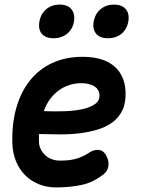

<svg xmlns="http://www.w3.org/2000/svg" viewBox="-20 -808 640 838"><path d="M440 -135Q456 -110 453.5 -86.5Q451 -63 435 -50Q390 -13 339 -1.5Q288 10 224 10Q184 10 149.5 -4Q115 -18 90 -43Q65 -68 50.5 -102.5Q36 -137 34 -179Q31 -266 51 -336.5Q71 -407 110.5 -456.5Q150 -506 208 -533Q266 -560 340 -560Q428 -560 476 -521Q524 -482 528 -409Q530 -361 515 -328.5Q500 -296 472 -275Q444 -254 406 -242.5Q368 -231 325.5 -226Q283 -221 237.5 -221.5Q192 -222 150 -223V-191Q150 -172 158 -156.5Q166 -141 178 -130Q190 -119 206.5 -113Q223 -107 241 -107Q264 -107 281 -109Q298 -111 313.5 -115.5Q329 -120 343.5 -127Q358 -134 373 -144Q389 -154 408 -154Q427 -154 440 -135ZM171 -323Q216 -321 260.5 -322.5Q305 -324 339.5 -331.5Q374 -339 395 -354Q416 -369 414 -395Q413 -407 407 -416.5Q401 -426 391 -432Q381 -438 366.5 -441.5Q352 -445 335 -445Q308 -445 283 -437Q258 -429 236.5 -413.5Q215 -398 198.5 -375.5Q182 -353 171 -323ZM451 -641Q417 -641 400 -660.5Q383 -680 389 -714Q395 -748 419 -768Q443 -788 478 -788Q512 -788 529 -768Q546 -748 540 -714Q534 -680 510 -660.5Q486 -641 451 -641ZM214 -641Q179 -641 162.5 -660.5Q146 -680 152 -714Q158 -748 182 -768Q206 -788 240 -788Q275 -788 291.5 -768Q308 -748 303 -714Q297 -680 272.5 -660.5Q248 -641 214 -641Z"/></svg>

Font: Maple Mono
Style: Bold Italic
Weight: 700
Italic angle: -10°
Monospace: yes
Designer: subframe7536
Version: Version 7.000